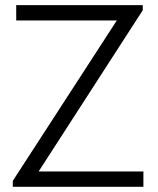

<svg xmlns="http://www.w3.org/2000/svg" viewBox="-20 -720 610 740"><path d="M29.3 -22.9 430.2 -641.1H42.5V-700.2H530.3V-680.7L128.9 -59.1H532.7V0H29.3Z"/></svg>

Font: Selawik Semilight
Style: Regular
Weight: 300
Designer: Aaron Bell
Foundry: Microsoft Corporation
Version: Version 1.01